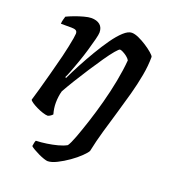

<svg xmlns="http://www.w3.org/2000/svg" viewBox="-129 -599 812 899"><g transform="rotate(20 277.5 -150.0)"><path d="M41 -45Q48 -67 58.5 -105Q69 -143 82 -191Q95 -239 107 -287Q113 -313 118.5 -338Q124 -363 127 -382Q130 -401 130 -406Q130 -418 122.5 -422Q115 -426 101 -426H48Q48 -436 51 -446.5Q54 -457 56 -464Q70 -471 92.5 -479.5Q115 -488 137.5 -494Q160 -500 173 -500Q201 -500 216.5 -487Q232 -474 232 -449Q232 -439 225.5 -413.5Q219 -388 209.5 -355.5Q200 -323 188.5 -290.5Q177 -258 167.5 -233Q158 -208 153 -199L157 -195Q173 -229 194.5 -269.5Q216 -310 240 -350.5Q264 -391 288 -425Q312 -459 334.5 -479.5Q357 -500 375 -500Q390 -500 410 -491Q430 -482 450 -469Q470 -456 484.5 -443.5Q499 -431 500 -425Q500 -381 491 -332Q482 -283 468 -231.5Q454 -180 438 -126.5Q422 -73 406.5 -19.5Q391 34 380 87Q375 97 355.5 116Q336 135 309 154Q282 173 255 186.5Q228 200 209 200Q203 200 189.5 195.5Q176 191 161.5 184Q147 177 135 170Q123 163 118 158Q119 149 121 140.5Q123 132 125 129Q151 128 178 124Q205 120 230 113.5Q255 107 273 97Q283 83 297 45.5Q311 8 327.5 -42.5Q344 -93 359.5 -150.5Q375 -208 386 -265.5Q397 -323 401 -372Q396 -381 385.5 -389Q375 -397 365 -402Q355 -407 350 -407Q345 -407 328.5 -387.5Q312 -368 290 -336Q268 -304 243.5 -266.5Q219 -229 197 -193Q175 -157 160 -130Q156 -116 154 -100.5Q152 -85 152 -70Q152 -56 154 -42.5Q156 -29 160 -15Q157 -11 150.5 -6.5Q144 -2 137 0Q127 0 111.5 -5Q96 -10 80.5 -17.5Q65 -25 54 -32.5Q43 -40 41 -45Z"/></g></svg>

Font: Texturina 12pt SemiBold
Style: Italic
Weight: 600
Italic angle: -11°
Version: Version 1.002